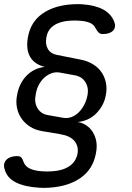

<svg xmlns="http://www.w3.org/2000/svg" viewBox="-23 -761 643 936"><path d="M442 -625Q434 -642 414.5 -650Q395 -658 366 -660Q354 -661 341.5 -661Q329 -661 316 -660Q269 -657 239 -636.5Q209 -616 203 -578Q197 -545 210.5 -522Q224 -499 256 -493L372 -470Q406 -463 431.5 -447Q457 -431 472.5 -408Q488 -385 493.5 -356.5Q499 -328 493 -298Q488 -269 474.5 -245.5Q461 -222 442.5 -204.5Q424 -187 401 -177.5Q378 -168 354 -166Q369 -165 388 -155.5Q407 -146 422 -127.5Q437 -109 444.5 -81Q452 -53 445 -15Q431 63 371 105.5Q311 148 217 154Q205 155 192.5 155Q180 155 167 154Q98 150 54 128Q10 106 -1 62Q-5 49 -2.5 37.5Q0 26 8.5 17.5Q17 9 30 4.5Q43 0 60 0Q74 0 80.5 6.5Q87 13 93 31Q101 51 124 61.5Q147 72 182 74Q195 75 207.5 75Q220 75 232 74Q282 71 314.5 49.5Q347 28 355 -12Q361 -48 340 -73.5Q319 -99 270 -107L181 -122Q147 -128 122 -144.5Q97 -161 81 -184.5Q65 -208 59.5 -237Q54 -266 60 -296Q70 -354 105.5 -391Q141 -428 195 -435Q170 -441 152 -453.5Q134 -466 123.5 -484.5Q113 -503 110.5 -527Q108 -551 113 -579Q126 -654 184 -694.5Q242 -735 330 -740Q344 -741 356.5 -741Q369 -741 380 -740Q439 -736 478.5 -715.5Q518 -695 534 -655Q539 -642 537.5 -631Q536 -620 528.5 -612Q521 -604 508.5 -599.5Q496 -595 479 -595Q466 -595 458.5 -601.5Q451 -608 442 -625ZM210 -200 283 -187Q305 -183 324.5 -190Q344 -197 360 -212.5Q376 -228 387.5 -250Q399 -272 404 -299Q410 -334 393 -361Q376 -388 341 -394L270 -407Q248 -411 228.5 -404Q209 -397 193 -382.5Q177 -368 166 -347Q155 -326 151 -300Q143 -262 159.5 -234Q176 -206 210 -200Z"/></svg>

Font: Maple Mono NL
Style: Italic
Weight: 400
Italic angle: -10°
Monospace: yes
Designer: subframe7536
Version: Version 7.000